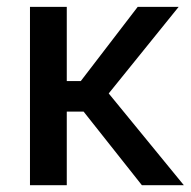

<svg xmlns="http://www.w3.org/2000/svg" viewBox="-20 -543 559 563"><path d="M383.8 -522.9H503.9L298.8 -269L519 0H396L225.1 -215.8H175.8V0H67.9V-522.9H175.8V-305.2H216.8Z"/></svg>

Font: Rising Sun DemiBold
Style: DemiBold
Weight: 600
Designer: Matt McInerney, Pablo Impallari, Rodrigo Fuenzalida
Foundry: Matt McInerney, Pablo Impallari, Rodrigo Fuenzalida
Version: Version 1.000